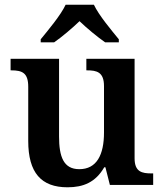

<svg xmlns="http://www.w3.org/2000/svg" viewBox="-20 -786 695 816"><path d="M153 -619V-606H210C242 -628 288 -667 318 -696C348 -667 395 -628 427 -606H485V-619C454 -657 400 -721 379 -766H259C238 -721 184 -657 153 -619ZM267 10C334 10 386 -11 423 -75H428L447 0H631V-49H624C584 -49 552 -55 552 -113V-536H347V-487H350C391 -487 422 -480 422 -420V-223C422 -128 391 -67 317 -67C250 -67 231 -120 231 -206V-536H25V-487H28C75 -487 100 -476 100 -417V-187C100 -52 155 10 267 10Z"/></svg>

Font: Noto Serif Devanagari SemiBold
Style: Regular
Weight: 600
Designer: Universal Thirst, Indian Type Foundry and the Monotype Design Team
Foundry: Monotype Imaging Inc.
Version: Version 2.004